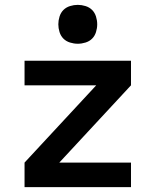

<svg xmlns="http://www.w3.org/2000/svg" viewBox="-20 -770 640 790"><path d="M81 0V-101L376 -419H81V-520H519V-419L224 -101H519V0ZM300 -590Q284 -590 268 -595Q252 -600 241 -611Q230 -622 225 -638Q220 -654 220 -670Q220 -686 225 -702Q230 -718 241 -729Q252 -740 268 -745Q284 -750 300 -750Q316 -750 332 -745Q348 -740 359 -729Q370 -718 375 -702Q380 -686 380 -670Q380 -654 375 -638Q370 -622 359 -611Q348 -600 332 -595Q316 -590 300 -590Z"/></svg>

Font: Iosevka Custom Extended
Style: Bold
Weight: 700
Width: 7
Monospace: yes
Designer: Belleve Invis
Foundry: Belleve Invis
Version: Version 11.2.4; ttfautohint (v1.8.4)